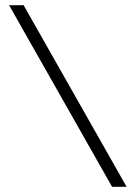

<svg xmlns="http://www.w3.org/2000/svg" viewBox="-20 -720 523 740"><path d="M15 -700H71L468 0H412Z"/></svg>

Font: Jost* Light
Style: Regular
Weight: 300
Version: Version 3.7